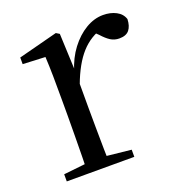

<svg xmlns="http://www.w3.org/2000/svg" viewBox="-103 -620 667 708"><g transform="rotate(-20 231.0 -265.5)"><path d="M41 0V-28L152 -40H193L306 -28V0ZM124 0Q125 -24 125.5 -65Q126 -106 126.5 -150.5Q127 -195 127 -229V-289Q127 -341 126.5 -381Q126 -421 124 -458L36 -462V-488L190 -528L203 -520L209 -379V-378V-229Q209 -195 209.5 -150.5Q210 -106 210.5 -65Q211 -24 212 0ZM208 -319 187 -371H205Q220 -420 247 -455.5Q274 -491 307.5 -511Q341 -531 376 -531Q405 -531 427 -519.5Q449 -508 456 -486Q455 -459 443 -444Q431 -429 404 -429Q385 -429 370 -438.5Q355 -448 338 -467L315 -489L360 -487Q308 -473 271.5 -432.5Q235 -392 208 -319Z"/></g></svg>

Font: Noto Serif KR ExtraLight
Style: Regular
Weight: 400
Version: Version 2.002-H1;hotconv 1.1.0;makeotfexe 2.6.0